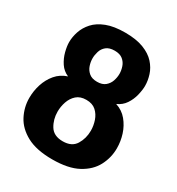

<svg xmlns="http://www.w3.org/2000/svg" viewBox="-165 -783 832 900"><g transform="rotate(30 251.0 -333.0)"><path d="M45 -506Q45 -534 55 -564Q65 -594 88 -619.5Q111 -645 151 -660.5Q191 -676 251 -676Q311 -676 351 -660.5Q391 -645 414 -619.5Q437 -594 446.5 -564Q456 -534 456 -506Q456 -484 449 -455Q442 -426 425.5 -401.5Q409 -377 381 -365Q418 -353 441.5 -324.5Q465 -296 476.5 -260Q488 -224 488 -186Q488 -136 464.5 -91Q441 -46 389 -18Q337 10 251 10Q165 10 113 -18Q61 -46 37.5 -91Q14 -136 14 -186Q14 -224 25.5 -260Q37 -296 60.5 -324Q84 -352 121 -364Q93 -376 76.5 -401Q60 -426 52.5 -455Q45 -484 45 -506ZM178 -495Q178 -476 184.5 -456.5Q191 -437 207 -423.5Q223 -410 251 -410Q279 -410 295 -423.5Q311 -437 317.5 -456.5Q324 -476 324 -495Q324 -513 317.5 -532.5Q311 -552 295 -565Q279 -578 251 -578Q222 -578 206 -565Q190 -552 184 -532.5Q178 -513 178 -495ZM161 -197Q161 -155 181.5 -121.5Q202 -88 251 -88Q300 -88 320.5 -121.5Q341 -155 341 -197Q341 -224 332 -250.5Q323 -277 303.5 -294.5Q284 -312 251 -312Q218 -312 198.5 -294.5Q179 -277 170 -250.5Q161 -224 161 -197Z"/></g></svg>

Font: Epunda Sans
Style: Bold
Weight: 700
Designer: Simon Atzbach
Foundry: typofactur
Version: Version 2.204; ttfautohint (v1.8.4.7-5d5b)